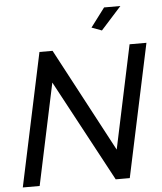

<svg xmlns="http://www.w3.org/2000/svg" viewBox="-60 -968 862 1021"><g transform="rotate(-5 371.0 -458.0)"><path d="M171 -710H241L535 -157L652 -709H742L591 0H516L225 -542L110 0H20ZM512 -795 458 -815 534 -916H621Z"/></g></svg>

Font: Raleway Medium
Style: Italic
Weight: 500
Italic angle: -12°
Designer: Matt McInerney, Pablo Impallari, Rodrigo Fuenzalida
Foundry: Matt McInerney, Pablo Impallari, Rodrigo Fuenzalida
Version: Version 4.026